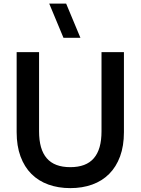

<svg xmlns="http://www.w3.org/2000/svg" viewBox="-20 -1002 760 1038"><path d="M323.2 -797.5 246.1 -982.5H337.6L414.8 -797.5ZM360 15Q425.2 15 478.5 -4.2Q531.8 -23.4 570 -61.5Q608.2 -99.7 629.1 -156.3Q650 -213 650 -287.5V-720H528.8V-292.3Q528.8 -243.5 518.5 -207Q508.1 -170.6 487.2 -146.5Q466.4 -122.3 434.6 -110.3Q402.8 -98.3 360 -98.3Q317.2 -98.3 285.4 -110.3Q253.6 -122.3 232.8 -146.5Q211.9 -170.6 201.5 -207Q191.2 -243.5 191.2 -292.3V-720H70V-287.5Q70 -213 90.9 -156.3Q111.8 -99.7 150 -61.5Q188.2 -23.4 241.8 -4.2Q295.2 15 360 15Z"/></svg>

Font: Vela Sans GX ExtLt
Style: Regular
Weight: 200
Designer: Principal design: Mikhail Sharanda - project Manrope.
Design modification: Ravid Balaliev
Foundry: Mikhail Sharanda
Version: Version 1.001